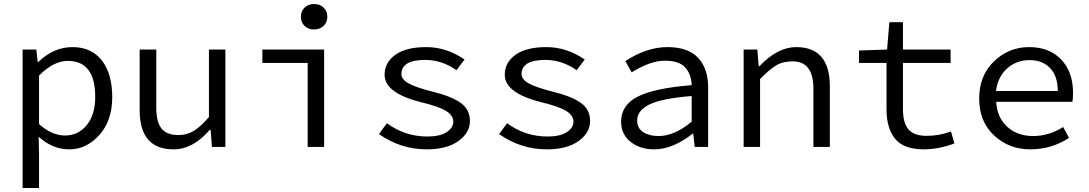

<svg xmlns="http://www.w3.org/2000/svg" viewBox="-20 -733 5436 958"><path d="M455.1 -250Q455.1 -429.2 317.9 -429.2Q248 -429.2 174.8 -356V-113.8Q238.8 -56.6 304.9 -56.9Q371.1 -57.1 413.1 -109.1Q455.1 -161.1 455.1 -250ZM174.8 205.1H92.8V-485.8H161.1L168 -423.8H170.9Q248 -498 342 -498Q436 -498 488 -431.6Q540 -365.2 540 -248Q540 -130.9 475.6 -59.3Q411.1 12.2 326.4 12.2Q241.7 12.2 172.9 -50.8L174.8 41Z M1104.5 -485.8V0H1037.6L1030.8 -85H1026.4Q943.4 12.2 845.7 12.2Q676.8 12.2 676.8 -184.1V-485.8H759.8V-194.8Q759.8 -125 785.6 -92Q811.5 -59.1 871.6 -59.1Q912.6 -59.1 947 -80.1Q981.4 -101.1 1022.5 -148.9V-485.8Z M1594.2 -603.5Q1575.2 -585.9 1546.9 -585.9Q1518.6 -585.9 1500 -603.5Q1481.4 -621.1 1481.4 -649.4Q1481.4 -677.7 1499.8 -695.3Q1518.1 -712.9 1546.6 -712.9Q1575.2 -712.9 1594.2 -695.6Q1613.3 -678.2 1613.3 -649.7Q1613.3 -621.1 1594.2 -603.5ZM1289.1 -418.9V-485.8H1597.2V0H1515.1V-418.9Z M2084 -222.2Q1898.9 -268.1 1898.9 -359.9Q1898.9 -420.9 1952.4 -459.5Q2005.9 -498 2106.9 -498Q2208 -498 2297.9 -436L2257.8 -382.8Q2184.6 -433.6 2103 -434.1Q1982.9 -434.1 1982.9 -363.8Q1982.9 -335.9 2020.3 -315.9Q2057.6 -295.9 2145.3 -273.9Q2232.9 -252 2278.8 -219.5Q2324.7 -187 2324.7 -128.9Q2324.7 -70.8 2267.3 -29.3Q2210 12.2 2108.9 12.2Q1979.5 12.2 1870.6 -64L1910.6 -118.2Q1999.5 -52.2 2111.8 -51.8Q2174.8 -51.8 2208.3 -73.5Q2241.7 -95.2 2241.7 -126Q2241.7 -156.7 2206.3 -179Q2170.9 -201.2 2084 -222.2Z M2683.6 -222.2Q2498.5 -268.1 2498.5 -359.9Q2498.5 -420.9 2552 -459.5Q2605.5 -498 2706.5 -498Q2807.6 -498 2897.5 -436L2857.4 -382.8Q2784.2 -433.6 2702.6 -434.1Q2582.5 -434.1 2582.5 -363.8Q2582.5 -335.9 2619.9 -315.9Q2657.2 -295.9 2744.9 -273.9Q2832.5 -252 2878.4 -219.5Q2924.3 -187 2924.3 -128.9Q2924.3 -70.8 2866.9 -29.3Q2809.6 12.2 2708.5 12.2Q2579.1 12.2 2470.2 -64L2510.3 -118.2Q2599.1 -52.2 2711.4 -51.8Q2774.4 -51.8 2807.9 -73.5Q2841.3 -95.2 2841.3 -126Q2841.3 -156.7 2805.9 -179Q2770.5 -201.2 2683.6 -222.2Z M3159.2 -131.8Q3159.2 -92.8 3189.7 -73.5Q3220.2 -54.2 3266.1 -54.2Q3345.2 -54.2 3431.2 -126V-253.9Q3281.2 -241.7 3220.2 -211.7Q3159.2 -181.6 3159.2 -131.8ZM3079.1 -126Q3079.1 -208 3161.1 -250.5Q3243.2 -293 3431.2 -308.1Q3429.2 -363.3 3398.7 -396.7Q3368.2 -430.2 3296.9 -430.2Q3225.6 -430.2 3131.8 -372.1L3100.1 -428.2Q3207 -498 3310.1 -498Q3413.1 -498 3463.1 -444.6Q3513.2 -391.1 3513.2 -297.9V0H3446.3L3439 -65.9H3436Q3335.9 12.2 3244.1 12.2Q3173.3 12.2 3126.2 -25.4Q3079.1 -63 3079.1 -126Z M4038.6 -291Q4038.1 -426.8 3935.5 -426.8Q3885.7 -426.8 3852.3 -406.5Q3818.8 -386.2 3772.5 -338.9V0H3690.4V-485.8H3758.8L3765.6 -402.8H3769.5Q3859.4 -498 3952.6 -498Q4120.6 -498 4120.6 -301.8V0H4038.6Z M4403.3 -189V-418.9H4266.1V-481L4406.2 -485.8L4417.5 -622.1H4485.4V-485.8H4723.1V-418.9H4485.4V-188Q4485.4 -120.1 4512.7 -87.6Q4540 -55.2 4603.5 -55.2Q4667 -55.2 4725.1 -77.1L4742.2 -17.1Q4664.1 11.7 4590.3 12.2Q4489.3 12.2 4446.3 -40.3Q4403.3 -92.8 4403.3 -189Z M5257.8 -278.8Q5257.8 -353 5219.7 -393.1Q5181.6 -433.1 5116.7 -433.1Q5051.8 -433.1 5005.1 -391.4Q4958.5 -349.6 4949.7 -278.8ZM5334 -270Q5334 -243.2 5331.1 -225.1H4950.7Q4954.6 -147 5005.6 -100.6Q5056.6 -54.2 5134.8 -54.2Q5212.9 -54.2 5284.7 -99.1L5314 -44.9Q5226.1 12.2 5120.6 12.2Q5015.1 12.2 4940.4 -56.9Q4865.7 -126 4865.7 -241Q4865.7 -356 4939.7 -427Q5013.7 -498 5114.7 -498Q5215.8 -498 5274.9 -436Q5334 -374 5334 -270Z"/></svg>

Font: SourceCodePro-Regular
Style: Regular
Weight: 400
Monospace: yes
Designer: Paul D. Hunt
Foundry: Adobe Systems Incorporated
Version: Version 1.009;PS 1.000;hotconv 1.0.70;makeotf.lib2.5.5900